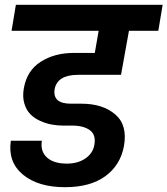

<svg xmlns="http://www.w3.org/2000/svg" viewBox="-20 -760 696 798"><path d="M28 -632 46 -740H656L638 -632H516L483 -449H305Q218 -449 207 -389Q198 -329 275 -329H319Q407 -329 459 -284.5Q511 -240 495 -152Q480 -73 417.5 -27.5Q355 18 250 18Q138 18 75 -34.5Q12 -87 25 -175H154Q147 -131 175 -105.5Q203 -80 258 -80Q304 -80 335 -101.5Q366 -123 372 -157Q380 -199 354 -218.5Q328 -238 280 -238H243Q218 -238 194 -242.5Q170 -247 146 -258Q122 -269 105.5 -286Q89 -303 81 -330.5Q73 -358 79 -393Q92 -467 149.5 -503.5Q207 -540 286 -540H374L390 -632Z"/></svg>

Font: Poppins SemiBold
Style: Italic
Weight: 600
Italic angle: -10°
Designer: Ninad Kale (Devanagari), Jonny Pinhorn (Latin)
Foundry: Indian Type Foundry
Version: Version 3.200;PS 1.000;hotconv 16.6.54;makeotf.lib2.5.65590